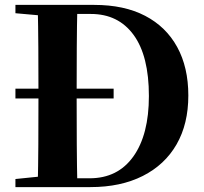

<svg xmlns="http://www.w3.org/2000/svg" viewBox="-20 -764 834 784"><path d="M444 -362H43V-402H444ZM43 0V-33L200 -49H215V0ZM134 0Q136 -86 136.5 -174.5Q137 -263 137 -360V-392Q137 -482 136.5 -569.5Q136 -657 134 -744H296Q294 -658 293.5 -570Q293 -482 293 -392V-360Q293 -265 293.5 -176Q294 -87 296 0ZM215 0V-36H346Q461 -36 524.5 -125Q588 -214 588 -372Q588 -536 525.5 -621.5Q463 -707 351 -707H215V-744H365Q487 -744 572.5 -699.5Q658 -655 703.5 -572Q749 -489 749 -374Q749 -258 701 -174.5Q653 -91 563 -45.5Q473 0 349 0ZM43 -710V-744H215V-696H200Z"/></svg>

Font: Noto Serif SC ExtraLight ExtraBold
Style: Regular
Weight: 800
Version: Version 2.002-H1;hotconv 1.1.0;makeotfexe 2.6.0